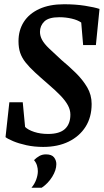

<svg xmlns="http://www.w3.org/2000/svg" viewBox="-20 -680 488 903"><path d="M183 11Q141 11 104.5 3Q68 -5 42 -16Q16 -27 6 -35L24 -199H87L98 -83Q112 -69 141 -59.5Q170 -50 206 -50Q260 -50 285.5 -73.5Q311 -97 311 -141Q311 -163 299.5 -184.5Q288 -206 265 -230Q242 -254 207 -284Q171 -315 144.5 -339.5Q118 -364 100.5 -386Q83 -408 75 -431.5Q67 -455 67 -486Q67 -538 92 -577Q117 -616 165 -638Q213 -660 281 -660Q335 -660 379.5 -653Q424 -646 448 -638L431 -468H371L362 -574Q345 -586 317 -592.5Q289 -599 259 -599Q209 -599 188.5 -579Q168 -559 168 -530Q168 -511 178 -492.5Q188 -474 211 -452Q234 -430 270 -397Q305 -368 337 -336.5Q369 -305 390 -269.5Q411 -234 411 -191Q411 -129 382.5 -84Q354 -39 303 -14Q252 11 183 11ZM128 203Q143 185 150.5 164Q158 143 158 125Q158 112 154 98.5Q150 85 140 73Q152 61 165.5 53.5Q179 46 196 46Q223 46 234 60Q245 74 245 92Q245 120 225.5 151.5Q206 183 176 203Z"/></svg>

Font: Faustina SemiBold
Style: Italic
Weight: 600
Italic angle: -8°
Designer: Alfonso Garcia
Foundry: http://www.omnibus-type.com
Version: Version 1.200